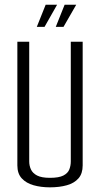

<svg xmlns="http://www.w3.org/2000/svg" viewBox="-20 -799 429 824"><path d="M194.4 5Q155.9 5 124.1 -4Q92.3 -13 73.4 -33.5Q54.5 -54 54.5 -89V-620H105.4V-106.2Q105.4 -87.9 112.8 -71.8Q120.2 -55.6 139.3 -45.7Q158.4 -35.8 194.4 -35.8Q232.9 -35.8 252 -45.7Q271.2 -55.6 277.5 -71.9Q283.8 -88.2 283.8 -106.2V-620H334.8V-89Q334.8 -54 316.8 -33.5Q298.8 -13 267 -4Q235.2 5 194.4 5ZM138 -683.8 176 -778.8H225.1L171.2 -683.8ZM219.4 -683.8 257.4 -778.8H307.2L252.6 -683.8Z"/></svg>

Font: Smooch Sans Thin
Style: Regular
Weight: 100
Designer: Robert E. Leuschke
Foundry: Robert E. Leuschke
Version: Version 1.010